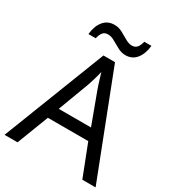

<svg xmlns="http://www.w3.org/2000/svg" viewBox="-213 -1039 1065 1165"><g transform="rotate(30 319.5 -456.5)"><path d="M545 0 459 -221H176L91 0H0L279 -717H360L638 0ZM352 -517Q349 -525 342 -546Q335 -567 328.5 -589.5Q322 -612 318 -624Q311 -593 302 -563.5Q293 -534 287 -517L206 -301H432ZM135 -784Q141 -843 169.5 -877.5Q198 -912 245 -912Q275 -912 301.5 -897.5Q328 -883 352 -869Q376 -855 397 -855Q420 -855 432.5 -869.5Q445 -884 452 -913H502Q496 -855 468 -820Q440 -785 393 -785Q365 -785 338.5 -799Q312 -813 287.5 -827.5Q263 -842 241 -842Q217 -842 205 -827.5Q193 -813 186 -784Z"/></g></svg>

Font: Noto Sans Test
Style: Regular
Weight: 400
Version: Version 1.002; ttfautohint (v1.8.4.7-5d5b)